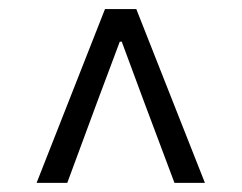

<svg xmlns="http://www.w3.org/2000/svg" viewBox="-20 -690 535 425"><path d="M61 -285.2 212.4 -669.9H281.7L433.6 -285.2H366.2L298.8 -464.8L249.5 -597.7H245.1L195.3 -464.8L128.9 -285.2Z"/></svg>

Font: Varta Light
Style: Regular
Weight: 400
Version: Version 1.004